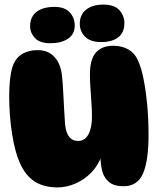

<svg xmlns="http://www.w3.org/2000/svg" viewBox="-20 -816 686 835"><path d="M517 -6Q476 -6 454 -24.5Q432 -43 424.5 -72.5Q417 -102 417 -135L422 -139Q407 -96 376.5 -65Q346 -34 307.5 -17.5Q269 -1 230 -1Q171 -1 131 -26.5Q91 -52 66 -108Q45 -155 32.5 -234Q20 -313 20 -398Q20 -437 23.5 -469.5Q27 -502 34 -524Q46 -562 74.5 -580Q103 -598 143 -598Q190 -598 217.5 -567.5Q245 -537 250 -483Q253 -453 255 -414.5Q257 -376 259 -339Q261 -302 263 -275Q267 -238 281 -220.5Q295 -203 320 -203Q349 -203 364.5 -231.5Q380 -260 380 -310Q380 -337 377.5 -371Q375 -405 373 -437.5Q371 -470 371 -491Q371 -559 397.5 -588Q424 -617 472 -617Q511 -617 539 -600.5Q567 -584 580 -553Q594 -524 604 -474Q614 -424 620 -361.5Q626 -299 626 -229Q626 -117 602 -61.5Q578 -6 517 -6ZM199 -628Q153 -628 132 -650.5Q111 -673 111 -702Q111 -743 139 -764.5Q167 -786 217 -786Q262 -786 283.5 -762Q305 -738 305 -705Q305 -667 275.5 -647.5Q246 -628 199 -628ZM429 -796Q478 -796 499.5 -771.5Q521 -747 521 -715Q521 -675 494.5 -654Q468 -633 419 -633Q373 -633 350 -656.5Q327 -680 327 -712Q327 -753 355 -774.5Q383 -796 429 -796Z"/></svg>

Font: DynaPuff
Style: Bold
Weight: 700
Designer: Toshi Omagari, Jennifer Daniel
Foundry: Google Fonts
Version: Version 2.000